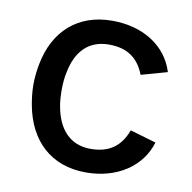

<svg xmlns="http://www.w3.org/2000/svg" viewBox="-64 -578 646 647"><g transform="rotate(10 258.5 -254.5)"><path d="M270 5C376 5 458 -49 484 -135L395 -161C374 -104 335 -76 272 -76C201 -76 159 -124 146 -201C143 -218 142 -237 142 -256C142 -277 144 -299 148 -316C162 -389 203 -433 273 -433C335 -433 374 -406 395 -351L484 -376C458 -461 377 -514 270 -514C152 -514 74 -443 52 -326C48 -305 45 -280 45 -256C45 -232 48 -208 52 -186C74 -68 151 5 270 5Z"/></g></svg>

Font: Arthouse Owned Medium
Style: Regular
Weight: 500
Designer: Jeremy Tribby
Foundry: Tribby Type
Version: Version 1.000;PS 001.000;hotconv 1.0.88;makeotf.lib2.5.64775